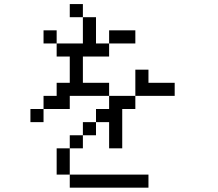

<svg xmlns="http://www.w3.org/2000/svg" viewBox="-20 -832 1040 915"><path d="M687.5 62.5V0H312.5V62.5ZM812.5 -375V-437.5H687.5V-500H625Q625 -500 625 -375H500V-312.5H437.5V-250H375V-187.5H312.5V-125H250Q250 -125 250 0H312.5Q312.5 0 312.5 -125H375V-187.5H437.5V-250H500Q500 -250 500 -125H562.5V-312.5H625V-375ZM625 -625V-687.5H500V-625H437.5Q437.5 -625 437.5 -750H375Q375 -750 375 -625H250V-562.5H312.5Q312.5 -562.5 312.5 -437.5H250V-375H187.5V-312.5H125V-250H187.5V-312.5H312.5V-375H500V-437.5H375Q375 -437.5 375 -562.5H500V-625ZM250 -625V-687.5H187.5V-625ZM375 -750V-812.5H312.5V-750Z"/></svg>

Font: Unifont
Style: Regular
Weight: 500
Version: Version 15.1.04